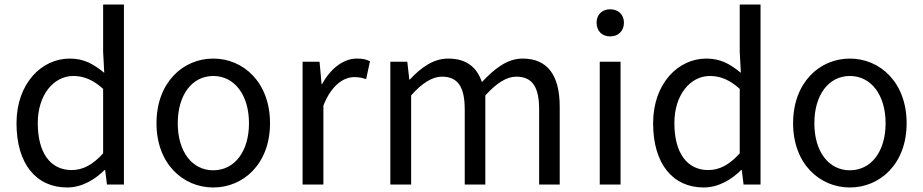

<svg xmlns="http://www.w3.org/2000/svg" viewBox="-20 -816 4081 849"><path d="M277 13C342 13 400 -22 442 -64H445L453 0H528V-796H436V-587L441 -494C393 -533 352 -557 288 -557C164 -557 53 -447 53 -271C53 -90 141 13 277 13ZM297 -64C202 -64 147 -141 147 -272C147 -396 217 -480 304 -480C349 -480 391 -464 436 -423V-138C391 -88 347 -64 297 -64Z M923 13C1056 13 1174 -91 1174 -271C1174 -452 1056 -557 923 -557C790 -557 672 -452 672 -271C672 -91 790 13 923 13ZM923 -63C829 -63 766 -146 766 -271C766 -396 829 -480 923 -480C1017 -480 1081 -396 1081 -271C1081 -146 1017 -63 923 -63Z M1318 0H1410V-349C1446 -441 1501 -475 1546 -475C1569 -475 1581 -472 1599 -466L1616 -545C1599 -554 1582 -557 1558 -557C1498 -557 1442 -513 1404 -444H1402L1393 -543H1318Z M1706 0H1798V-394C1847 -450 1893 -477 1934 -477C2003 -477 2035 -434 2035 -332V0H2126V-394C2177 -450 2221 -477 2263 -477C2332 -477 2364 -434 2364 -332V0H2455V-344C2455 -482 2402 -557 2291 -557C2224 -557 2168 -514 2111 -453C2089 -517 2045 -557 1961 -557C1896 -557 1840 -516 1792 -464H1790L1781 -543H1706Z M2632 0H2724V-543H2632ZM2678 -655C2714 -655 2739 -679 2739 -716C2739 -751 2714 -775 2678 -775C2642 -775 2618 -751 2618 -716C2618 -679 2642 -655 2678 -655Z M3092 13C3157 13 3215 -22 3257 -64H3260L3268 0H3343V-796H3251V-587L3256 -494C3208 -533 3167 -557 3103 -557C2979 -557 2868 -447 2868 -271C2868 -90 2956 13 3092 13ZM3112 -64C3017 -64 2962 -141 2962 -272C2962 -396 3032 -480 3119 -480C3164 -480 3206 -464 3251 -423V-138C3206 -88 3162 -64 3112 -64Z M3738 13C3871 13 3989 -91 3989 -271C3989 -452 3871 -557 3738 -557C3605 -557 3487 -452 3487 -271C3487 -91 3605 13 3738 13ZM3738 -63C3644 -63 3581 -146 3581 -271C3581 -396 3644 -480 3738 -480C3832 -480 3896 -396 3896 -271C3896 -146 3832 -63 3738 -63Z"/></svg>

Font: GenYoGothic2 TW R
Style: Regular
Weight: 400
Version: Version 2.100;PS 2.1;hotconv 16.6.51;makeotf.lib2.5.65220 DE